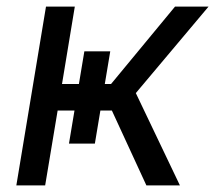

<svg xmlns="http://www.w3.org/2000/svg" viewBox="-20 -559 649 579"><path d="M29.3 0 118.7 -539.1H205.6L167 -305.7H314.9L507.8 -539.1H608.9L389.6 -278.3L522.5 0H421.4L317.4 -225.6H153.8L116.2 0ZM234.4 -404.3H312.5L266.1 -126H188Z"/></svg>

Font: Inter 18pt
Style: Italic
Weight: 400
Italic angle: -9.3988°
Designer: Rasmus Andersson
Foundry: rsms
Version: Version 4.001;git-66647c0bb